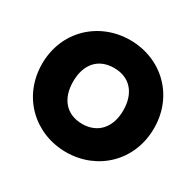

<svg xmlns="http://www.w3.org/2000/svg" viewBox="-155 -892 1098 1074"><g transform="rotate(30 393.5 -354.5)"><path d="M755 -355C755 -567 595 -716 394 -716C194 -716 32 -567 32 -355C32 -142 194 7 394 7C594 7 755 -142 755 -355ZM232 -355C232 -467 291 -536 394 -536C495 -536 556 -467 556 -355C556 -246 495 -175 394 -175C291 -175 232 -246 232 -355Z"/></g></svg>

Font: SVN-Poppins ExtraBold
Style: Regular
Weight: 800
Designer: Ninad Kale (Devanagari), Jonny Pinhorn (Latin)
Foundry: Indian Type Foundry
Version: Version 3.002 2017; ttfautohint (v1.8.3)